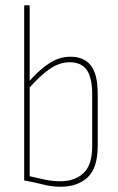

<svg xmlns="http://www.w3.org/2000/svg" viewBox="-20 -703 450 731"><path d="M211 8Q177 8 144 -0.5Q111 -9 72 -16V-679Q72 -683 76 -683H90Q93 -683 93 -679V-32Q123 -25 151.5 -19Q180 -13 210 -13Q265 -13 298 -44Q331 -75 331 -147V-344Q331 -407 310.5 -436.5Q290 -466 245 -466Q205 -466 166.5 -438.5Q128 -411 88 -364V-390Q127 -435 166 -461Q205 -487 248 -487Q300 -487 326 -453.5Q352 -420 352 -346V-148Q352 -63 313.5 -27.5Q275 8 211 8Z"/></svg>

Font: Sofia Sans Condensed Thin
Style: Regular
Weight: 250
Version: Version 4.100